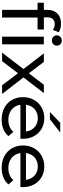

<svg xmlns="http://www.w3.org/2000/svg" viewBox="796 -1594 803 2436"><g transform="rotate(90 1198.0 -375.5)"><path d="M280.6 -747.6Q313 -747.6 340.9 -740.2Q368.9 -732.9 388.4 -717.4L359 -643.4Q327.6 -667.7 285.9 -667.7Q243.3 -667.7 221.4 -644.3Q199.6 -620.9 199.6 -575.3V-504.6L202.1 -460.1V0H105V-576.9Q105 -655.4 150.9 -701.5Q196.7 -747.6 280.6 -747.6ZM14.4 -529.9H354V-450H14.4ZM444.9 -529.9H542V0H444.9ZM428 -694.6Q428 -721 446.7 -739.2Q465.4 -757.4 493.4 -757.4Q521.6 -757.4 540.2 -740.1Q558.9 -722.7 558.9 -696.3Q558.9 -669.1 540.2 -650.4Q521.6 -631.7 493.4 -631.7Q465.4 -631.7 446.7 -650Q428 -668.3 428 -694.6Z M875.4 -296.9 874.4 -247 656.7 -529.9H764.9L930.4 -312.1L889 -313L1054.6 -529.9H1160.9L941.1 -244.7L942.1 -296.1L1171.6 0H1061.6L886.7 -231.1L926.9 -226L755.4 0H647.3Z M1212 -265Q1212 -342.6 1246.4 -404.2Q1280.9 -465.9 1341.8 -500.6Q1402.7 -535.4 1478.4 -535.4Q1554 -535.4 1613.7 -501.1Q1673.4 -466.9 1707.1 -404.6Q1740.7 -342.3 1740.7 -262.3Q1739.9 -247.4 1739 -232.4H1288.1V-302.9H1687.7L1648.9 -278.4Q1648.9 -328.3 1627.6 -368.2Q1606.4 -408.1 1567.1 -430.6Q1527.7 -453 1478.4 -453Q1429.1 -453 1389.9 -430.6Q1350.6 -408.1 1328.9 -367.8Q1307.3 -327.4 1307.3 -275.9V-259.9Q1307.3 -207 1331.4 -166.1Q1355.6 -125.1 1399.4 -102.3Q1443.1 -79.4 1500 -79.4Q1547 -79.4 1585.8 -95.2Q1624.6 -111 1652.9 -143.1L1706.3 -80.3Q1670.6 -38.4 1617.1 -16.4Q1563.7 5.6 1497.4 5.6Q1413.1 5.6 1348.2 -28.8Q1283.3 -63.1 1247.6 -124.9Q1212 -186.6 1212 -265ZM1537.6 -737.6H1660.7L1492.7 -607H1401Z M1825 -265Q1825 -342.6 1859.4 -404.2Q1893.9 -465.9 1954.8 -500.6Q2015.7 -535.4 2091.4 -535.4Q2167 -535.4 2226.7 -501.1Q2286.4 -466.9 2320.1 -404.6Q2353.7 -342.3 2353.7 -262.3Q2352.9 -247.4 2352 -232.4H1901.1V-302.9H2300.7L2261.9 -278.4Q2261.9 -328.3 2240.6 -368.2Q2219.4 -408.1 2180.1 -430.6Q2140.7 -453 2091.4 -453Q2042.1 -453 2002.9 -430.6Q1963.6 -408.1 1941.9 -367.8Q1920.3 -327.4 1920.3 -275.9V-259.9Q1920.3 -207 1944.4 -166.1Q1968.6 -125.1 2012.4 -102.3Q2056.1 -79.4 2113 -79.4Q2160 -79.4 2198.8 -95.2Q2237.6 -111 2265.9 -143.1L2319.3 -80.3Q2283.6 -38.4 2230.1 -16.4Q2176.7 5.6 2110.4 5.6Q2026.1 5.6 1961.2 -28.8Q1896.3 -63.1 1860.6 -124.9Q1825 -186.6 1825 -265Z"/></g></svg>

Font: iiserrat Thin
Style: Regular
Weight: 100
Designer: Akira Ohta
Foundry: Akira Ohta
Version: Version 1.200;Glyphs 3.3.1 (3343)